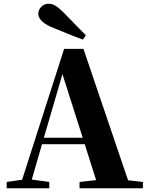

<svg xmlns="http://www.w3.org/2000/svg" viewBox="-20 -1013 801 1033"><path d="M442 -823C400 -866 358 -908 321 -947C286 -981 266 -993 241 -993C210 -993 186 -966 186 -940C186 -918 202 -891 255 -868C312 -845 368 -821 426 -800ZM216 -272 316 -614 425 -272ZM669 -43 429 -750H325L99 -46L16 -34V0H245V-34L151 -47L206 -237H436L497 -44L408 -34V0H749V-34Z"/></svg>

Font: Noto Serif KR Black
Style: Regular
Weight: 900
Version: Version 1.001;PS 1.001;hotconv 16.6.54;makeotf.lib2.5.65590